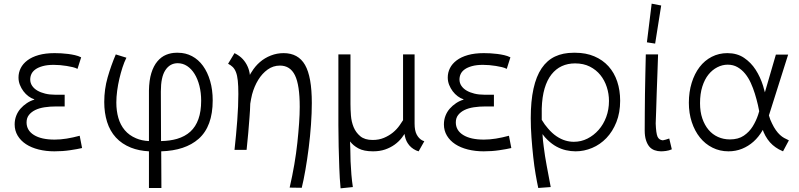

<svg xmlns="http://www.w3.org/2000/svg" viewBox="-20 -818 4362 1048"><path d="M428 -10Q416 -7 399 -4Q382 -1 362 2Q342 5 320.5 6.5Q299 8 277 8Q231 8 191 -2Q151 -12 122 -31Q93 -50 76.5 -77.5Q60 -105 60 -139Q60 -164 68.5 -186Q77 -208 92 -225Q107 -242 126.5 -255Q146 -268 167 -274V-276Q151 -281 135.5 -292.5Q120 -304 108 -320Q96 -336 88.5 -355Q81 -374 81 -395Q81 -422 93 -446Q105 -470 129.5 -488.5Q154 -507 191 -517.5Q228 -528 278 -528Q295 -528 314 -527Q333 -526 352 -523.5Q371 -521 389 -517Q407 -513 423 -505L403 -442Q392 -448 377 -451.5Q362 -455 344 -458Q326 -461 308 -462.5Q290 -464 273 -464Q238 -464 213 -457Q188 -450 173 -439Q158 -428 151.5 -414Q145 -400 145 -384Q145 -365 155.5 -349.5Q166 -334 184 -323.5Q202 -313 226.5 -307Q251 -301 280 -301H333V-237H287Q253 -237 223.5 -232.5Q194 -228 172.5 -217.5Q151 -207 138 -190.5Q125 -174 125 -150Q125 -106 165.5 -81Q206 -56 278 -56Q310 -56 344 -61.5Q378 -67 415 -77Z M793 208V8Q738 5 695 -12Q645 -32 612.5 -67.5Q580 -103 564.5 -152.5Q549 -202 549 -261Q549 -331 567.5 -395.5Q586 -460 612 -521L670 -503Q658 -479 648.5 -449.5Q639 -420 631.5 -388Q624 -356 619.5 -322.5Q615 -289 615 -258Q615 -213 626 -174.5Q637 -136 661 -107.5Q685 -79 723 -63Q753 -50 793 -48V-324Q794 -380 806 -419Q818 -458 839 -483Q860 -508 887 -519Q914 -530 943 -530Q945 -530 948 -530Q950 -530 952 -530Q993 -530 1028 -511.5Q1063 -493 1088 -458.5Q1113 -424 1127 -376Q1141 -328 1141 -270Q1141 -128 1064 -60Q991 4 860 8L861 208ZM882 -434Q858 -397 858 -319Q858 -316 858 -313L859 -48Q908 -49 946 -60Q990 -73 1019 -99.5Q1048 -126 1063 -168Q1078 -210 1078 -268Q1078 -312 1068.5 -349.5Q1059 -387 1042 -414.5Q1025 -442 1001.5 -457.5Q978 -473 950 -473Q907 -473 882 -434Z M1561 206Q1576 141 1586.5 79.5Q1597 18 1603 -38.5Q1609 -95 1612.5 -144.5Q1616 -194 1616 -235Q1616 -354 1590 -407Q1564 -460 1508 -460Q1471 -460 1441 -438.5Q1411 -417 1389.5 -382Q1368 -347 1356 -303Q1350 -278 1346 -252Q1345 -216 1342 -179Q1336 -94 1326 0H1260Q1269 -81 1275 -160.5Q1281 -240 1281 -305Q1281 -349 1278 -377.5Q1275 -406 1268 -424Q1261 -442 1250 -452.5Q1239 -463 1225 -470L1260 -528Q1288 -514 1305 -495.5Q1322 -477 1332 -454Q1341 -434 1344 -409Q1348 -418 1354 -426Q1372 -456 1398.5 -479Q1425 -502 1458.5 -515Q1492 -528 1528 -528Q1608 -528 1645 -463.5Q1682 -399 1682 -256Q1682 -202 1677.5 -138Q1673 -74 1665 -11Q1657 52 1647 109.5Q1637 167 1627 207Z M2265 8 2251 3Q2221 -11 2205 -37Q2192 -57 2188 -87Q2181 -77 2174 -67Q2157 -45 2134 -28.5Q2111 -12 2082 -2Q2053 8 2016 8Q1966 8 1936.5 -8Q1907 -24 1891 -46Q1891 -34 1891 -34Q1891 -34 1891 -34Q1891 -27 1892 -10Q1892 27 1893.5 63Q1895 99 1898 134.5Q1901 170 1906 203L1839 210Q1834 156 1832 98Q1830 40 1828.5 -18.5Q1827 -77 1827 -135V-521H1893V-251Q1893 -222 1895.5 -188Q1898 -154 1910 -124.5Q1922 -95 1946.5 -74.5Q1971 -54 2014 -54Q2048 -54 2075.5 -65.5Q2103 -77 2124.5 -94.5Q2146 -112 2162 -135Q2172 -149 2180 -162V-521H2243V-143Q2243 -105 2254.5 -83.5Q2266 -62 2284 -52L2296 -47Z M2771 -10Q2759 -7 2742 -4Q2725 -1 2705 2Q2685 5 2663.5 6.5Q2642 8 2620 8Q2574 8 2534 -2Q2494 -12 2465 -31Q2436 -50 2419.5 -77.5Q2403 -105 2403 -139Q2403 -164 2411.5 -186Q2420 -208 2435 -225Q2450 -242 2469.5 -255Q2489 -268 2510 -274V-276Q2494 -281 2478.5 -292.5Q2463 -304 2451 -320Q2439 -336 2431.5 -355Q2424 -374 2424 -395Q2424 -422 2436 -446Q2448 -470 2472.5 -488.5Q2497 -507 2534 -517.5Q2571 -528 2621 -528Q2638 -528 2657 -527Q2676 -526 2695 -523.5Q2714 -521 2732 -517Q2750 -513 2766 -505L2746 -442Q2735 -448 2720 -451.5Q2705 -455 2687 -458Q2669 -461 2651 -462.5Q2633 -464 2616 -464Q2581 -464 2556 -457Q2531 -450 2516 -439Q2501 -428 2494.5 -414Q2488 -400 2488 -384Q2488 -365 2498.5 -349.5Q2509 -334 2527 -323.5Q2545 -313 2569.5 -307Q2594 -301 2623 -301H2676V-237H2630Q2596 -237 2566.5 -232.5Q2537 -228 2515.5 -217.5Q2494 -207 2481 -190.5Q2468 -174 2468 -150Q2468 -106 2508.5 -81Q2549 -56 2621 -56Q2653 -56 2687 -61.5Q2721 -67 2758 -77Z M2918 208Q2911 176 2903.5 132.5Q2896 89 2890.5 38Q2885 -13 2881 -67Q2877 -121 2877 -173Q2877 -266 2892 -334Q2907 -402 2936.5 -445.5Q2966 -489 3009.5 -509.5Q3053 -530 3110 -530Q3112 -530 3115 -530Q3118 -530 3121 -530Q3178 -530 3224 -510.5Q3270 -491 3301.5 -456Q3333 -421 3349 -373Q3365 -325 3365 -268Q3365 -203 3344.5 -151.5Q3324 -100 3290 -64.5Q3256 -29 3212 -10.5Q3168 8 3122 8Q3096 8 3069.5 2Q3043 -4 3018 -17.5Q2993 -31 2969 -54Q2954 -68 2941 -86Q2943 -51 2948 -16Q2954 33 2964 86Q2974 139 2986 203ZM2937 -226Q2937 -210 2937 -195Q2937 -179 2937 -164Q2953 -137 2971 -117Q2994 -90 3018 -74Q3042 -58 3065.5 -51Q3089 -44 3112 -44Q3152 -44 3186.5 -61.5Q3221 -79 3247.5 -109Q3274 -139 3289 -179.5Q3304 -220 3304 -267Q3304 -306 3292 -343Q3280 -380 3257 -408.5Q3234 -437 3199.5 -454.5Q3165 -472 3119 -472Q3079 -472 3046.5 -457Q3014 -442 2990 -411.5Q2966 -381 2952.5 -335Q2939 -289 2937 -226Z M3588 8Q3570 8 3553 2Q3536 -4 3524.5 -17.5Q3513 -31 3506 -53Q3499 -75 3499 -106Q3499 -153 3499.5 -203Q3500 -253 3500.5 -305.5Q3501 -358 3502.5 -411.5Q3504 -465 3505 -521H3572Q3571 -474 3568.5 -418.5Q3566 -363 3564.5 -310Q3563 -257 3561.5 -213Q3560 -169 3559 -144Q3561 -90 3569 -72Q3577 -54 3598 -52Q3607 -54 3614.5 -56Q3622 -58 3633 -62L3647 -3Q3631 4 3615 6Q3599 8 3588 8ZM3589 -788 3556 -580 3511 -587 3537 -798Z M4254 8 4231 -3Q4213 -13 4197.5 -26.5Q4182 -40 4169.5 -58Q4157 -76 4148 -97Q4146 -103 4144 -109Q4143 -108 4142 -106Q4121 -70 4093 -45Q4065 -20 4030.5 -6Q3996 8 3956 8Q3909 8 3869 -12Q3829 -32 3800.5 -67.5Q3772 -103 3756 -151.5Q3740 -200 3740 -257Q3740 -316 3755.5 -366Q3771 -416 3798.5 -452Q3826 -488 3865 -508Q3904 -528 3950 -528Q4003 -528 4041 -502.5Q4079 -477 4104.5 -437.5Q4130 -398 4145 -350Q4150 -332 4155 -314L4215 -520H4282L4177 -188Q4184 -163 4194 -144Q4204 -123 4215 -107.5Q4226 -92 4237.5 -81.5Q4249 -71 4260 -65L4286 -52ZM4118 -191Q4121 -201 4124 -211Q4121 -227 4117 -245Q4110 -275 4100.5 -306Q4091 -337 4078 -365.5Q4065 -394 4047 -416Q4029 -438 4005.5 -451.5Q3982 -465 3952 -465Q3923 -465 3895.5 -451Q3868 -437 3847 -411Q3826 -385 3813.5 -345.5Q3801 -306 3801 -255Q3801 -208 3813.5 -171.5Q3826 -135 3847.5 -109.5Q3869 -84 3899 -70.5Q3929 -57 3964 -57Q4010 -57 4040 -77.5Q4070 -98 4088.5 -128Q4107 -158 4118 -191Z"/></svg>

Font: Rising Sun Light
Style: Regular
Weight: 300
Designer: Matt McInerney, Pablo Impallari, Rodrigo Fuenzalida (Raleway font), Stephen Hutchings (Greek), Cristiano Sobral (main ch
Foundry: The Rising Sun Project Authors
Version: Version 4.327; ttfautohint (v1.8.4.7-5d5b-dirty)